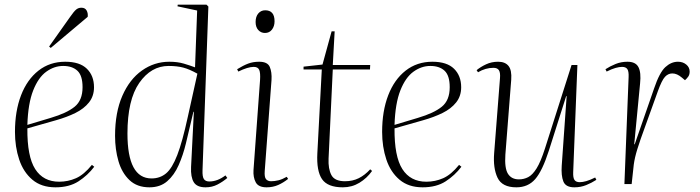

<svg xmlns="http://www.w3.org/2000/svg" viewBox="-20 -787 2994 821"><path d="M259 -523Q321 -523 351.5 -493Q382 -463 382 -414Q382 -376 360.5 -349Q339 -322 302.5 -304Q266 -286 220 -273L97 -238Q96 -118 130.5 -64Q165 -10 233 -10Q271 -10 305 -25Q339 -40 373 -82L383 -74Q355 -37 315.5 -11.5Q276 14 217 14Q157 14 118.5 -18.5Q80 -51 62 -105Q44 -159 44 -223Q44 -312 70 -379.5Q96 -447 144.5 -485Q193 -523 259 -523ZM333 -414Q333 -464 311 -484.5Q289 -505 250 -505Q212 -505 178 -480.5Q144 -456 122 -400.5Q100 -345 97 -253L197 -283Q265 -303 299 -330.5Q333 -358 333 -414ZM280 -715Q296 -738 305.5 -746Q315 -754 328 -754Q344 -754 350.5 -742Q357 -730 355 -715L197 -582L190 -588Z M846 -59Q845 -31 852 -21Q859 -11 875 -11Q910 -11 944 -37L952 -26Q933 -10 910 2Q887 14 859 14Q822 14 808.5 -8Q795 -30 797 -73L809 -309H807L775 -174Q763 -124 744 -81Q725 -38 695 -12Q665 14 619 14Q566 14 533.5 -17Q501 -48 486.5 -98Q472 -148 472 -206Q472 -306 503 -377Q534 -448 587 -485.5Q640 -523 704 -523Q739 -523 766 -515Q793 -507 814 -499L823 -742L739 -760L740 -767H863L871 -759ZM628 -24Q664 -24 690 -45.5Q716 -67 738 -124Q760 -181 783 -287L824 -472Q790 -491 763.5 -498Q737 -505 701 -505Q626 -505 575.5 -432.5Q525 -360 525 -216Q525 -24 628 -24Z M1073 -693Q1073 -716 1084.5 -729.5Q1096 -743 1114 -743Q1154 -743 1154 -696Q1154 -675 1143 -660.5Q1132 -646 1113 -646Q1096 -646 1084.5 -658.5Q1073 -671 1073 -693ZM1092 -445Q1094 -475 1088.5 -488Q1083 -501 1065 -501Q1040 -501 999 -481L994 -491Q1020 -507 1041 -515Q1062 -523 1088 -523Q1124 -523 1133.5 -501Q1143 -479 1141 -445L1112 -56Q1110 -30 1117.5 -21Q1125 -12 1139 -12Q1154 -12 1170.5 -16Q1187 -20 1206 -31L1212 -22Q1192 -6 1169.5 4Q1147 14 1120 14Q1085 14 1073.5 -7.5Q1062 -29 1064 -60Z M1278 -502 1359 -511 1398 -653H1411L1403 -509H1563L1562 -490H1403L1385 -109Q1383 -65 1397 -38.5Q1411 -12 1455 -12Q1488 -12 1514 -25Q1540 -38 1563 -63L1571 -56Q1549 -25 1517 -5.5Q1485 14 1446 14Q1381 14 1357 -21Q1333 -56 1337 -132L1356 -490H1278Z M1829 -523Q1891 -523 1921.5 -493Q1952 -463 1952 -414Q1952 -376 1930.5 -349Q1909 -322 1872.5 -304Q1836 -286 1790 -273L1667 -238Q1666 -118 1700.5 -64Q1735 -10 1803 -10Q1841 -10 1875 -25Q1909 -40 1943 -82L1953 -74Q1925 -37 1885.5 -11.5Q1846 14 1787 14Q1727 14 1688.5 -18.5Q1650 -51 1632 -105Q1614 -159 1614 -223Q1614 -312 1640 -379.5Q1666 -447 1714.5 -485Q1763 -523 1829 -523ZM1903 -414Q1903 -464 1881 -484.5Q1859 -505 1820 -505Q1782 -505 1748 -480.5Q1714 -456 1692 -400.5Q1670 -345 1667 -253L1767 -283Q1835 -303 1869 -330.5Q1903 -358 1903 -414Z M2018 -487Q2035 -501 2058.5 -512Q2082 -523 2110 -523Q2140 -523 2154.5 -505Q2169 -487 2166 -446L2141 -126Q2137 -68 2152 -44Q2167 -20 2199 -20Q2220 -20 2238.5 -29.5Q2257 -39 2274.5 -67Q2292 -95 2310 -151L2424 -509H2449L2431 -51Q2430 -27 2436.5 -17.5Q2443 -8 2459 -8Q2471 -8 2487 -12.5Q2503 -17 2525 -28L2530 -18Q2510 -5 2486.5 4.5Q2463 14 2436 14Q2399 14 2389 -11Q2379 -36 2382 -79L2403 -376H2401L2327 -143Q2299 -56 2268.5 -21Q2238 14 2188 14Q2127 14 2107.5 -27Q2088 -68 2093 -132L2118 -453Q2120 -476 2113.5 -486.5Q2107 -497 2090 -497Q2056 -497 2024 -478Z M2668 -458Q2669 -482 2662.5 -491.5Q2656 -501 2640 -501Q2628 -501 2612 -496.5Q2596 -492 2574 -481L2569 -491Q2589 -504 2612.5 -513.5Q2636 -523 2663 -523Q2698 -523 2710 -500Q2722 -477 2717 -430L2692 -170H2694L2777 -409Q2800 -477 2825 -500Q2850 -523 2879 -523Q2900 -523 2914.5 -511Q2929 -499 2929 -481Q2929 -468 2923 -459.5Q2917 -451 2909 -444L2896 -455Q2875 -473 2855 -473Q2837 -473 2823.5 -458.5Q2810 -444 2793 -397Q2760 -304 2738.5 -245.5Q2717 -187 2705.5 -150Q2694 -113 2690 -83L2681 0H2650Z"/></svg>

Font: Display Extralight
Style: Italic
Weight: 200
Italic angle: -2°
Designer: Latin by Veronika Burian and Jose Scaglione. Greek by Irene Vlachou. Cyrillic by Vera Evstafieva
Foundry: TypeTogether
Version: Version 3.002